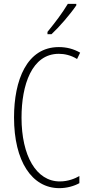

<svg xmlns="http://www.w3.org/2000/svg" viewBox="-20 -969 461 999"><path d="M377 -941V-949H333C302 -898 270 -856 227 -803V-791H248C288 -828 345 -894 377 -941ZM286 -689C315 -689 349 -682 381 -662L397 -695C362 -715 326 -724 286 -724C119 -724 53 -551 53 -358C53 -130 146 10 289 10C328 10 366 -1 393 -16V-53C370 -40 335 -25 291 -25C169 -25 92 -158 92 -357C92 -526 145 -689 286 -689Z"/></svg>

Font: Noto Sans ExtraCondensed ExtraLight
Style: Regular
Weight: 200
Width: 2
Designer: Monotype Design Team
Foundry: Monotype Imaging Inc.
Version: Version 2.013